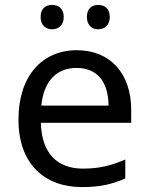

<svg xmlns="http://www.w3.org/2000/svg" viewBox="-20 -750 604 780"><path d="M145 -681C145 -647 166 -631 192 -631C217 -631 239 -647 239 -681C239 -716 217 -730 192 -730C166 -730 145 -716 145 -681ZM333 -681C333 -647 354 -631 379 -631C404 -631 426 -647 426 -681C426 -716 404 -730 379 -730C354 -730 333 -716 333 -681ZM292 -546C150 -546 55 -440 55 -264C55 -85 160 10 313 10C386 10 434 -1 489 -25V-102C433 -78 385 -65 317 -65C210 -65 149 -130 146 -251H513V-304C513 -450 429 -546 292 -546ZM291 -474C380 -474 420 -412 421 -321H148C157 -417 207 -474 291 -474Z"/></svg>

Font: Noto Sans Gujarati UI
Style: Regular
Weight: 400
Designer: Jelle Bosma - Monotype Design Team, Universal Thirst
Foundry: Monotype Imaging Inc.
Version: Version 2.106